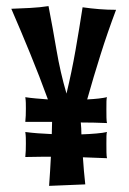

<svg xmlns="http://www.w3.org/2000/svg" viewBox="-20 -584 423 630"><path d="M331.1 -265.1Q329.6 -262.7 329.3 -251.5Q329.1 -240.2 329.1 -226.1Q329.1 -211.9 329.3 -198.7Q329.6 -185.5 331.1 -180.2Q310.5 -181.2 289.1 -181.6Q267.6 -182.1 245.1 -182.1Q246.1 -172.4 246.6 -162.6Q247.1 -152.8 247.1 -143.1Q274.4 -144 296.4 -146Q318.4 -147.9 331.1 -150.9Q329.6 -148.4 329.3 -137.2Q329.1 -126 329.1 -111.8Q329.1 -97.7 329.3 -84Q329.6 -70.3 331.1 -64.9L252 -67.9Q253.4 -45.4 255.4 -23.2Q257.3 -1 259.8 21L141.1 25.9Q142.6 2 144.3 -22Q146 -45.9 147 -69.8H126Q110.4 -69.8 94.5 -69.3Q78.6 -68.8 63 -68.8Q64 -78.6 64.5 -89.8Q64.9 -101.1 64.9 -112.8Q64.9 -122.1 64.7 -131.6Q64.5 -141.1 63 -150.9Q81.1 -148.4 103.5 -146.7Q126 -145 149.9 -144Q149.9 -153.8 150.4 -163.6Q150.9 -173.3 150.9 -184.1H63Q64 -193.8 64.5 -204.8Q64.9 -215.8 64.9 -228Q64.9 -237.3 64.7 -246.3Q64.5 -255.4 63 -265.1Q78.6 -262.7 97.7 -261Q116.7 -259.3 137.2 -257.8Q109.4 -334 79.3 -407.5Q49.3 -481 17.1 -555.2Q45.9 -556.2 78.6 -557.9Q111.3 -559.6 139.2 -564Q153.3 -491.2 165.5 -419.2Q177.7 -347.2 198.2 -276.9Q215.3 -348.1 227.8 -419.2Q240.2 -490.2 251 -560.1Q278.3 -556.2 305.7 -554Q333 -551.8 360.8 -551.8Q333 -478 310.1 -405.3Q287.1 -332.5 266.1 -257.8Q287.1 -258.8 303.7 -260.7Q320.3 -262.7 331.1 -265.1Z"/></svg>

Font: Rum Raisin
Style: Regular
Weight: 400
Designer: Astigmatic (AOETI)
Foundry: Astigmatic (AOETI)
Version: Version 1.000